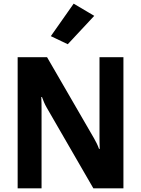

<svg xmlns="http://www.w3.org/2000/svg" viewBox="-20 -1021 765 1041"><path d="M75.7 0H205.3V-428.7Q205.3 -445.1 205 -461.8Q204.6 -478.5 203.9 -494.9H207.5Q212.9 -480 218.9 -466.1Q224.9 -452.1 233.4 -437.3L486.1 0H649.2V-710.9H519.5V-276.1Q519.5 -259.5 519.8 -244.9Q520 -230.2 520.8 -213.9H516.8Q511.5 -229 505.2 -241.9Q499 -254.9 490.5 -269.8L235.1 -710.9H75.7ZM255.6 -825 347.4 -781.2 491 -935.1 379.4 -1001.2Z"/></svg>

Font: Roboto Flex
Style: Regular
Weight: 400
Designer: Berlow after Robertson
Foundry: Google
Version: Version 3.200;gftools[0.9.32]